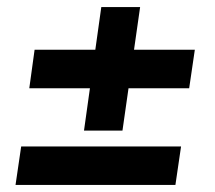

<svg xmlns="http://www.w3.org/2000/svg" viewBox="-20 -569 610 544"><path d="M377 -549 327 -199H218L267 -549ZM493 -154 477 -45H24L40 -154ZM532 -428 516 -319H63L78 -428Z"/></svg>

Font: Exo 2
Style: Bold Italic
Weight: 700
Italic angle: -8°
Designer: Natanael Gama
Foundry: Natanael Gama
Version: Version 2.010